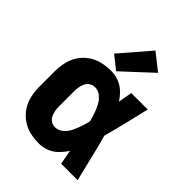

<svg xmlns="http://www.w3.org/2000/svg" viewBox="-223 -897 1022 1022"><g transform="rotate(45 288.0 -386.5)"><path d="M251 8Q281 8 309.5 -3Q338 -14 359.5 -35.5Q381 -57 397 -82Q405 -41 412 0H536Q519 -67 503.5 -134Q488 -201 469 -268Q487 -333 502.5 -399Q518 -465 534 -530H410Q403 -491 396 -451Q380 -476 358.5 -496.5Q337 -517 309 -527.5Q281 -538 251 -538Q216 -538 182.5 -530Q149 -522 120.5 -502Q92 -482 73 -452.5Q54 -423 47 -389Q40 -355 40 -320V-210Q40 -176 47 -142Q54 -108 73 -78.5Q92 -49 120.5 -28.5Q149 -8 182.5 0Q216 8 251 8ZM251 -114Q235 -114 221 -123Q207 -132 200 -147Q193 -162 190.5 -178Q188 -194 188 -210V-320Q188 -336 190.5 -352Q193 -368 200 -383Q207 -398 221 -407Q235 -416 251 -416Q276 -416 296 -399.5Q316 -383 327.5 -361Q339 -339 347 -315.5Q355 -292 361 -268Q355 -243 347 -219Q339 -195 328 -172Q317 -149 296.5 -131.5Q276 -114 251 -114ZM271 -555 435 -707 341 -781 197 -614Z"/></g></svg>

Font: Iosevka Sparkle Heavy
Style: Regular
Weight: 900
Designer: Belleve Invis
Foundry: Belleve Invis
Version: Version 4.5.0; ttfautohint (v1.8.3)